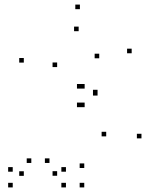

<svg xmlns="http://www.w3.org/2000/svg" viewBox="-20 -807 660 837"><path d="M267.5 10V-10H247.5V10ZM267.5 -58.5V-78.5H247.5V-58.5ZM195.7 -96.6V-116.6H175.7V-96.6ZM229.1 -40.8V-60.8H209.1V-40.8ZM229.1 -514.6V-534.6H209.1V-514.6ZM322.9 -671V-691H302.9V-671ZM412.6 -552.9V-572.9H392.6V-552.9ZM349 -420.8V-440.8H329V-420.8ZM335.5 -420.8V-440.8H315.5V-420.8ZM335.5 -339.8V-359.8H315.5V-339.8ZM349 -339.8V-359.8H329V-339.8ZM443 -212.5V-232.5H423V-212.5ZM347.3 -74.6V-94.6H327.3V-74.6ZM347.3 10V-10H327.3V10ZM596.7 -203.8V-223.8H576.7V-203.8ZM405.3 -390.4V-410.4H385.3V-390.4ZM405.3 -395.6V-415.6H385.3V-395.6ZM554 -574.8V-594.8H534V-574.8ZM328.3 -767V-787H308.3V-767ZM83.8 -534.1V-554.1H63.8V-534.1ZM83.8 -40.4V-60.4H63.8V-40.4ZM116.5 -96.6V-116.6H96.5V-96.6ZM35.5 -58.5V-78.5H15.5V-58.5ZM35.5 10V-10H15.5V10Z"/></svg>

Font: Monaspace Xenon Dots Var
Style: Regular
Weight: 400
Designer: Riley Cran and the Lettermatic Team
Version: Version 1.100 (Monaspace Xenon Dots)